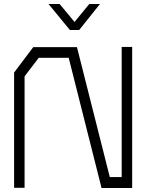

<svg xmlns="http://www.w3.org/2000/svg" viewBox="-20 -933 726 953"><path d="M484 0 321 -646H172L102 -554V-1H50V-573L145 -699H362L525 -54H584V-700H636V0ZM276 -913 350 -824 423 -913H476L373 -784H327L221 -913Z"/></svg>

Font: Turret Road
Style: Regular
Weight: 400
Designer: Noponies
Foundry: Noponies
Version: Version 1.001; ttfautohint (v1.8)